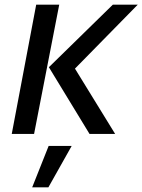

<svg xmlns="http://www.w3.org/2000/svg" viewBox="-20 -570 606 817"><path d="M30 0ZM134 -550 30 0H125L232 -550ZM361 0H470L299 -278L566 -550H460L188 -284ZM117 227H186L285 51H187Z"/></svg>

Font: Cambay Devanagari
Style: Bold Italic
Weight: 700
Designer: Pooja Saxena
Foundry: Pooja Saxena
Version: Version 1.005;PS 001.005;hotconv 1.0.70;makeotf.lib2.5.58329